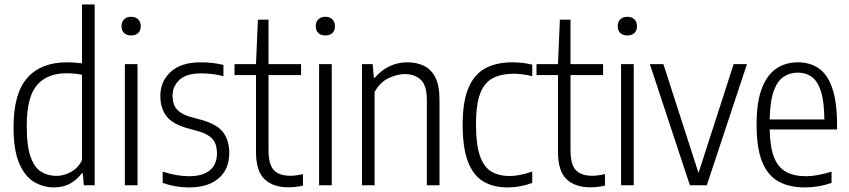

<svg xmlns="http://www.w3.org/2000/svg" viewBox="-20 -828 3795 858"><path d="M222 9.5Q173.5 9.5 132.2 -15Q91 -39.5 65.8 -98.2Q40.5 -157 40.5 -259.5Q40.5 -410.5 102 -480Q163.5 -549.5 279.5 -549.5Q311.5 -549.5 346.5 -545V-808H403V0H354.5L350 -54H345.5Q327.5 -28 296 -9.2Q264.5 9.5 222 9.5ZM232 -42Q265 -42 297 -59.5Q329 -77 346.5 -112V-494Q314.5 -500.5 276.5 -500.5Q191 -500.5 145.2 -447.5Q99.5 -394.5 99.5 -265.5Q99.5 -174 117.2 -125.8Q135 -77.5 165 -59.8Q195 -42 232 -42Z M538 0V-541.5H594.5V0ZM566 -669.5Q546 -669.5 534.5 -680.5Q523 -691.5 523 -710.5Q523 -730 534.5 -741.5Q546 -753 566 -753Q586 -753 597.5 -741.5Q609 -730 609 -710.5Q609 -691.5 597.5 -680.5Q586 -669.5 566 -669.5Z M825.5 9.5Q764 9.5 707 -10.5V-61Q770.5 -40.5 825 -40.5Q885.5 -40.5 917.5 -66.8Q949.5 -93 949.5 -142Q949.5 -185.5 928.8 -207.8Q908 -230 868.5 -241L817.5 -255Q751 -273.5 723.8 -309Q696.5 -344.5 696.5 -399Q696.5 -464.5 743 -507Q789.5 -549.5 877 -549.5Q906 -549.5 930.5 -546.5Q955 -543.5 978.5 -538V-487.5Q951.5 -494.5 928.2 -497.2Q905 -500 878.5 -500Q812 -500 781.5 -470.8Q751 -441.5 751 -401Q751 -362 770.2 -339.8Q789.5 -317.5 830 -306L881 -292Q951 -272.5 977.8 -236Q1004.5 -199.5 1004.5 -144Q1004.5 -72 957.2 -31.2Q910 9.5 825.5 9.5Z M1268 9Q1200.5 9 1162.2 -27.2Q1124 -63.5 1124 -149.5V-492.5H1028V-541.5H1124L1132.5 -740H1180V-541.5H1325.5V-492.5H1180V-157.5Q1180 -92.5 1204 -67.5Q1228 -42.5 1277.5 -42.5Q1302 -42.5 1334 -50V1.5Q1319.5 5 1301.8 7Q1284 9 1268 9Z M1406 0V-541.5H1462.5V0ZM1434 -669.5Q1414 -669.5 1402.5 -680.5Q1391 -691.5 1391 -710.5Q1391 -730 1402.5 -741.5Q1414 -753 1434 -753Q1454 -753 1465.5 -741.5Q1477 -730 1477 -710.5Q1477 -691.5 1465.5 -680.5Q1454 -669.5 1434 -669.5Z M1597.5 0V-541.5H1645.5L1650.5 -480.5H1655Q1682 -513 1719.2 -531.2Q1756.5 -549.5 1800.5 -549.5Q1841.5 -549.5 1874 -534.2Q1906.5 -519 1925.2 -482.5Q1944 -446 1944 -383V0H1887.5V-380Q1887.5 -446.5 1860.2 -471.8Q1833 -497 1788.5 -497Q1757 -497 1718 -479.5Q1679 -462 1654 -417V0Z M2248 9.5Q2183.5 9.5 2138.8 -17.8Q2094 -45 2070.8 -106.5Q2047.5 -168 2047.5 -270.5Q2047.5 -373.5 2073.2 -434.8Q2099 -496 2148.8 -522.8Q2198.5 -549.5 2270 -549.5Q2291 -549.5 2313.8 -547Q2336.5 -544.5 2358.5 -539V-487.5Q2335 -493.5 2313.5 -496Q2292 -498.5 2277.5 -498.5Q2219.5 -498.5 2181.8 -478.5Q2144 -458.5 2125.5 -409.2Q2107 -360 2107 -272.5Q2107 -184 2124 -133.5Q2141 -83 2174.5 -62.2Q2208 -41.5 2257.5 -41.5Q2278.5 -41.5 2303.5 -46.2Q2328.5 -51 2358.5 -61.5V-10.5Q2329.5 0 2302 4.8Q2274.5 9.5 2248 9.5Z M2617.5 9Q2550 9 2511.8 -27.2Q2473.5 -63.5 2473.5 -149.5V-492.5H2377.5V-541.5H2473.5L2482 -740H2529.5V-541.5H2675V-492.5H2529.5V-157.5Q2529.5 -92.5 2553.5 -67.5Q2577.5 -42.5 2627 -42.5Q2651.5 -42.5 2683.5 -50V1.5Q2669 5 2651.2 7Q2633.5 9 2617.5 9Z M2755.5 0V-541.5H2812V0ZM2783.5 -669.5Q2763.5 -669.5 2752 -680.5Q2740.5 -691.5 2740.5 -710.5Q2740.5 -730 2752 -741.5Q2763.5 -753 2783.5 -753Q2803.5 -753 2815 -741.5Q2826.5 -730 2826.5 -710.5Q2826.5 -691.5 2815 -680.5Q2803.5 -669.5 2783.5 -669.5Z M3063 0 2884 -541.5H2944.5L3101.5 -55L3258.5 -541.5H3318L3138.5 0Z M3577 9.5Q3506 9.5 3457.8 -17.8Q3409.5 -45 3385.2 -106.5Q3361 -168 3361 -271Q3361 -372.5 3384.8 -433.8Q3408.5 -495 3450 -522.2Q3491.5 -549.5 3545.5 -549.5Q3599.5 -549.5 3638.8 -522.5Q3678 -495.5 3699.2 -434.2Q3720.5 -373 3720.5 -270.5V-249.5H3419.5Q3421 -170 3439.2 -124.5Q3457.5 -79 3493.2 -59.8Q3529 -40.5 3582 -40.5Q3630 -40.5 3696 -61V-10.5Q3662.5 0.5 3633.8 5Q3605 9.5 3577 9.5ZM3545.5 -503.5Q3510.5 -503.5 3482.5 -485.5Q3454.5 -467.5 3437.8 -422Q3421 -376.5 3419.5 -294H3664Q3663 -376.5 3647.8 -422Q3632.5 -467.5 3606.2 -485.5Q3580 -503.5 3545.5 -503.5Z"/></svg>

Font: Encode Sans Condensed Condensed Light
Style: Regular
Weight: 300
Width: 3
Designer: Multiple Designers
Foundry: Impallari Type
Version: Version 3.000; ttfautohint (v1.8.3) -l 8 -r 50 -G 200 -x 14 